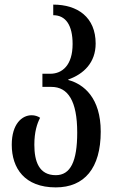

<svg xmlns="http://www.w3.org/2000/svg" viewBox="-20 -561 493 833"><path d="M222 252C346 252 417 169 417 10C417 -136 344 -196 276 -214V-216C344 -240 395 -290 395 -372C395 -486 317 -541 211 -541V-495C265 -495 295 -452 295 -370C295 -278 250 -241 198 -241H164V-184H203C275 -184 315 -123 315 14C315 139 286 199 222 199C149 199 129 139 129 67C129 11 141 -25 154 -50C144 -57 131 -61 117 -61C76 -61 31 -24 31 67C31 169 87 252 222 252Z"/></svg>

Font: Noto Serif Georgian ExtraCondensed Medium
Style: Regular
Weight: 500
Width: 2
Designer: Monotype Design Team, Akaki Razmadze
Foundry: Google LLC
Version: Version 2.003